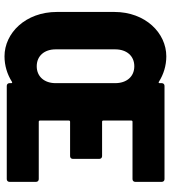

<svg xmlns="http://www.w3.org/2000/svg" viewBox="27 -775 758 852"><g transform="rotate(90 406.0 -349.0)"><path d="M787 -570V-688C787 -695 782 -700 775 -700H361C354 -700 349 -695 349 -688V-678C349 -674 346 -673 343 -675C310 -696 271 -708 230 -708C127 -708 33 -616 33 -477V-223C33 -83 127 10 230 10C271 10 310 -2 343 -23C346 -25 349 -24 349 -20V-12C349 -5 354 0 361 0H775C782 0 787 -5 787 -12V-130C787 -137 782 -142 775 -142H520C517 -142 515 -144 515 -147V-276C515 -279 517 -281 520 -281H673C680 -281 685 -286 685 -293V-411C685 -418 680 -423 673 -423H520C517 -423 515 -425 515 -428V-553C515 -556 517 -558 520 -558H775C782 -558 787 -563 787 -570ZM274 -133C228 -133 199 -167 199 -217V-481C199 -532 228 -566 274 -566C320 -566 349 -532 349 -481V-217C349 -167 320 -133 274 -133Z"/></g></svg>

Font: Barlow Semi Condensed ExtraBold
Style: Regular
Weight: 800
Width: 4
Designer: Jeremy Tribby
Foundry: Tribby Type
Version: Version 1.422;hotconv 1.0.109;makeotfexe 2.5.65596